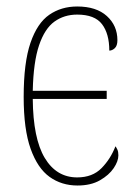

<svg xmlns="http://www.w3.org/2000/svg" viewBox="-20 -562 409 592"><path d="M219 10Q170 10 133 -16.5Q96 -43 74.5 -103Q53 -163 53 -263Q53 -369 74 -430Q95 -491 132 -516.5Q169 -542 218 -542Q277 -542 309.5 -512.5Q342 -483 342 -438Q342 -421 334 -413.5Q326 -406 317 -406Q317 -458 294.5 -487.5Q272 -517 218 -517Q178 -517 148 -495.5Q118 -474 100.5 -422.5Q83 -371 81 -282H309V-257H81Q82 -135 118 -75Q154 -15 218 -15Q265 -15 293 -43.5Q321 -72 336 -111Q339 -107 342 -100.5Q345 -94 345 -83Q345 -65 330.5 -43.5Q316 -22 288 -6Q260 10 219 10Z"/></svg>

Font: Noto Serif Condensed Thin
Style: Regular
Weight: 100
Width: 3
Designer: Monotype Design Team
Foundry: Monotype Imaging Inc.
Version: Version 2.013; ttfautohint (v1.8.4.7-5d5b)